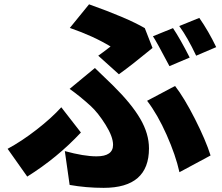

<svg xmlns="http://www.w3.org/2000/svg" viewBox="-20 -821 1040 898"><path d="M695.3 -651.4 789.1 -689.5Q823.2 -638.7 867.2 -551.8L772.5 -511.7Q710.9 -628.9 695.3 -651.4ZM818.4 -699.2 912.1 -737.3Q955.1 -675.8 991.2 -600.6L897.5 -560.5Q857.4 -645.5 818.4 -699.2ZM536.1 -473.6 439.5 -560.5Q458 -573.2 497.1 -603.5Q417 -652.3 306.6 -690.4L396.5 -800.8Q575.2 -737.3 657.2 -689.5L693.4 -596.7Q598.6 -518.6 536.1 -473.6ZM305.7 43.9 283.2 -114.3Q372.1 -89.8 431.6 -89.8Q508.8 -89.8 508.8 -143.6Q508.8 -181.6 473.6 -237.8Q438.5 -293.9 404.3 -325.2Q356.4 -369.1 305.7 -405.3L423.8 -502.9Q440.4 -486.3 468.3 -460Q496.1 -433.6 508.8 -420.9Q595.7 -335 636.2 -265.1Q676.8 -195.3 676.8 -127Q676.8 57.6 464.8 57.6Q382.8 57.6 305.7 43.9ZM964.8 -93.8 819.3 -15.6Q801.8 -94.7 759.3 -190.4Q716.8 -286.1 668 -349.6L798.8 -418.9Q841.8 -363.3 892.1 -264.2Q942.4 -165 964.8 -93.8ZM266.6 -319.3 358.4 -201.2Q248 -83 107.4 4.9L15.6 -125Q81.1 -160.2 151.4 -214.8Q221.7 -269.5 266.6 -319.3Z"/></svg>

Font: Gen Shin Gothic Heavy
Style: Bold
Weight: 900
Designer: [Source Han Sans]
Ryoko NISHIZUKA  (kana & ideographs); Paul D. Hunt (Latin, Greek & Cyrillic); Wenlong ZHANG  (bopomofo
Version: Version 1.002.20150607